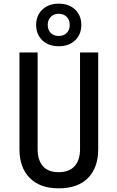

<svg xmlns="http://www.w3.org/2000/svg" viewBox="-20 -1016 640 1046"><path d="M300 10Q197 10 141.5 -47Q86 -104 86 -202V-730H185V-202Q185 -144 213.5 -111Q242 -78 300 -78Q357 -78 386.5 -111Q416 -144 416 -202V-730H515V-202Q515 -103 459.5 -46.5Q404 10 300 10ZM300 -764Q245 -764 211 -796Q177 -828 177 -880Q177 -932 211 -964Q245 -996 300 -996Q355 -996 389 -964Q423 -932 423 -880Q423 -828 389 -796Q355 -764 300 -764ZM300 -820Q327 -820 343.5 -836.5Q360 -853 360 -880Q360 -907 343.5 -924Q327 -941 300 -941Q273 -941 256.5 -924Q240 -907 240 -880Q240 -853 256.5 -836.5Q273 -820 300 -820Z"/></svg>

Font: JetBrains Mono NL Medium
Style: Regular
Weight: 500
Monospace: yes
Designer: Philipp Nurullin, Konstantin Bulenkov
Foundry: JetBrains
Version: Version 2.305; ttfautohint (v1.8.4.7-5d5b)